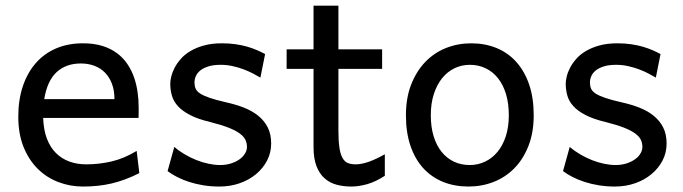

<svg xmlns="http://www.w3.org/2000/svg" viewBox="-20 -665 2481 697"><path d="M136.7 -236.8Q138.2 -193.8 150.1 -162.1Q162.1 -130.4 182.9 -109.6Q203.6 -88.9 231.7 -78.6Q259.8 -68.4 293 -68.4Q340.3 -68.4 385.7 -79.1Q431.2 -89.8 476.1 -117.2L485.8 -36.6Q460 -23.4 435.1 -14.2Q410.2 -4.9 385.3 1Q360.4 6.8 334.7 9.5Q309.1 12.2 280.8 12.2Q233.9 12.2 191.4 -4.2Q148.9 -20.5 116.7 -52.5Q84.5 -84.5 65.4 -131.8Q46.4 -179.2 46.4 -241.7Q46.4 -302.2 62.7 -351.3Q79.1 -400.4 109.4 -435.3Q139.6 -470.2 183.1 -489Q226.6 -507.8 280.8 -507.8Q320.8 -507.8 351.6 -498.3Q382.3 -488.8 404.8 -471.9Q427.2 -455.1 442.4 -432.6Q457.5 -410.2 466.6 -384.3Q475.6 -358.4 479.5 -330.3Q483.4 -302.2 483.4 -274.9V-255.9Q483.4 -243.7 482.9 -236.8ZM273.4 -434.6Q219.7 -434.6 185.5 -403.1Q151.4 -371.6 140.6 -305.2H395.5Q395.5 -336.4 386.5 -360.6Q377.4 -384.8 361.1 -401.4Q344.7 -418 322.3 -426.3Q299.8 -434.6 273.4 -434.6Z M925.3 -383.3Q913.1 -390.6 897.5 -398.7Q881.8 -406.7 863.5 -413.6Q845.2 -420.4 824.5 -425Q803.7 -429.7 781.2 -429.7Q754.4 -429.7 736.1 -423.8Q717.8 -418 706.8 -408.9Q695.8 -399.9 690.9 -388.4Q686 -377 686 -366.2Q686 -353.5 689.9 -343.8Q693.8 -334 706.3 -325.7Q718.8 -317.4 741.7 -309.6Q764.6 -301.8 803.2 -293Q836.4 -285.6 865.7 -274.2Q895 -262.7 917 -245.1Q939 -227.5 951.7 -202.9Q964.4 -178.2 964.4 -144Q964.4 -110.8 949.7 -82.5Q935.1 -54.2 909.7 -33Q884.3 -11.7 850.1 0.2Q815.9 12.2 776.4 12.2Q746.6 12.2 719 7.8Q691.4 3.4 667.2 -4.4Q643.1 -12.2 623 -22.5Q603 -32.7 588.4 -43.9L612.8 -131.8Q629.4 -117.2 650.1 -105Q670.9 -92.8 692.9 -84Q714.8 -75.2 737.1 -70.6Q759.3 -65.9 778.8 -65.9Q800.3 -65.9 818.1 -71.5Q835.9 -77.1 848.9 -86.2Q861.8 -95.2 869.1 -107.2Q876.5 -119.1 876.5 -131.8Q876.5 -145.5 870.8 -157.5Q865.2 -169.4 850.3 -180.4Q835.4 -191.4 809.3 -201.7Q783.2 -211.9 742.2 -222.2Q697.8 -232.9 669.7 -247.6Q641.6 -262.2 625.7 -279.8Q609.9 -297.4 604 -317.9Q598.1 -338.4 598.1 -361.3Q598.1 -372.6 601.8 -387.7Q605.5 -402.8 614 -419.2Q622.6 -435.5 636.5 -451.4Q650.4 -467.3 671.4 -479.7Q692.4 -492.2 720.7 -500Q749 -507.8 786.1 -507.8Q812.5 -507.8 835.7 -504.4Q858.9 -501 878.2 -495.4Q897.5 -489.7 913.6 -482.7Q929.7 -475.6 942.4 -468.8Z M1020.5 -485.8H1118.2V-644.5H1208.5V-485.8H1367.2V-415H1208.5V-190.4Q1208.5 -152.8 1212.2 -128.9Q1215.8 -105 1223.4 -91.6Q1231 -78.1 1242.7 -73.2Q1254.4 -68.4 1271 -68.4Q1292 -68.4 1318.4 -77.6Q1344.7 -86.9 1377 -105V-26.9Q1343.3 -4.9 1312.5 3.7Q1281.7 12.2 1255.9 12.2Q1227.1 12.2 1202.1 5.6Q1177.2 -1 1158.4 -17.6Q1139.6 -34.2 1128.9 -61.8Q1118.2 -89.4 1118.2 -131.8V-415H1020.5Z M1543.9 -246.6Q1543.9 -204.1 1554.2 -170.4Q1564.5 -136.7 1583.3 -113.5Q1602.1 -90.3 1627.9 -78.1Q1653.8 -65.9 1685.5 -65.9Q1714.8 -65.9 1740.7 -78.1Q1766.6 -90.3 1785.9 -113.5Q1805.2 -136.7 1816.2 -170.4Q1827.1 -204.1 1827.1 -246.6Q1827.1 -289.6 1816.9 -323.5Q1806.6 -357.4 1787.8 -381.1Q1769 -404.8 1742.9 -417.2Q1716.8 -429.7 1685.5 -429.7Q1655.8 -429.7 1629.9 -417.2Q1604 -404.8 1585 -381.1Q1565.9 -357.4 1554.9 -323.5Q1543.9 -289.6 1543.9 -246.6ZM1453.6 -246.6Q1453.6 -309.6 1472.7 -358.2Q1491.7 -406.7 1523.9 -440.2Q1556.2 -473.6 1599.1 -490.7Q1642.1 -507.8 1690.4 -507.8Q1740.7 -507.8 1782.5 -490.7Q1824.2 -473.6 1854.2 -440.2Q1884.3 -406.7 1900.9 -358.2Q1917.5 -309.6 1917.5 -246.6Q1917.5 -183.6 1898.4 -135.3Q1879.4 -86.9 1847.2 -54.2Q1814.9 -21.5 1772 -4.6Q1729 12.2 1680.7 12.2Q1630.4 12.2 1588.6 -4.6Q1546.9 -21.5 1516.8 -54.2Q1486.8 -86.9 1470.2 -135.3Q1453.6 -183.6 1453.6 -246.6Z M2360.8 -383.3Q2348.6 -390.6 2333 -398.7Q2317.4 -406.7 2299.1 -413.6Q2280.8 -420.4 2260 -425Q2239.3 -429.7 2216.8 -429.7Q2189.9 -429.7 2171.6 -423.8Q2153.3 -418 2142.3 -408.9Q2131.3 -399.9 2126.5 -388.4Q2121.6 -377 2121.6 -366.2Q2121.6 -353.5 2125.5 -343.8Q2129.4 -334 2141.8 -325.7Q2154.3 -317.4 2177.2 -309.6Q2200.2 -301.8 2238.8 -293Q2272 -285.6 2301.3 -274.2Q2330.6 -262.7 2352.5 -245.1Q2374.5 -227.5 2387.2 -202.9Q2399.9 -178.2 2399.9 -144Q2399.9 -110.8 2385.3 -82.5Q2370.6 -54.2 2345.2 -33Q2319.8 -11.7 2285.6 0.2Q2251.5 12.2 2211.9 12.2Q2182.1 12.2 2154.5 7.8Q2127 3.4 2102.8 -4.4Q2078.6 -12.2 2058.6 -22.5Q2038.6 -32.7 2023.9 -43.9L2048.3 -131.8Q2064.9 -117.2 2085.7 -105Q2106.4 -92.8 2128.4 -84Q2150.4 -75.2 2172.6 -70.6Q2194.8 -65.9 2214.4 -65.9Q2235.8 -65.9 2253.7 -71.5Q2271.5 -77.1 2284.4 -86.2Q2297.4 -95.2 2304.7 -107.2Q2312 -119.1 2312 -131.8Q2312 -145.5 2306.4 -157.5Q2300.8 -169.4 2285.9 -180.4Q2271 -191.4 2244.9 -201.7Q2218.8 -211.9 2177.7 -222.2Q2133.3 -232.9 2105.2 -247.6Q2077.1 -262.2 2061.3 -279.8Q2045.4 -297.4 2039.6 -317.9Q2033.7 -338.4 2033.7 -361.3Q2033.7 -372.6 2037.4 -387.7Q2041 -402.8 2049.6 -419.2Q2058.1 -435.5 2072 -451.4Q2085.9 -467.3 2106.9 -479.7Q2127.9 -492.2 2156.2 -500Q2184.6 -507.8 2221.7 -507.8Q2248 -507.8 2271.2 -504.4Q2294.4 -501 2313.7 -495.4Q2333 -489.7 2349.1 -482.7Q2365.2 -475.6 2377.9 -468.8Z"/></svg>

Font: Andika Cyr
Style: Regular
Weight: 400
Designer: Victor Gaultney, Annie Olsen, Julie Remington, Don Collingsworth, Eric Hays, Becca Hirsbrunner
Foundry: SIL International
Version: Version 5.000